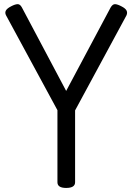

<svg xmlns="http://www.w3.org/2000/svg" viewBox="-20 -912 652 946"><path d="M306 14Q263 14 263 -14V-369L10 -836Q3 -849 9 -860Q15 -871 35 -881Q54 -891 66.5 -891.5Q79 -892 88 -875L306 -464L525 -875Q535 -892 547 -891.5Q559 -891 578 -881Q598 -871 603.5 -860Q609 -849 603 -836L350 -368V-14Q350 14 306 14Z"/></svg>

Font: Playwrite GB S
Style: Regular
Weight: 400
Designer: Veronika Burian, José Scaglione
Foundry: TypeTogether
Version: Version 1.000